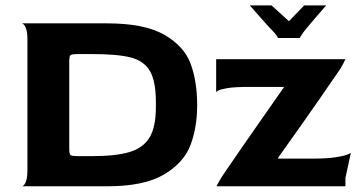

<svg xmlns="http://www.w3.org/2000/svg" viewBox="-20 -686 1332 707"><path d="M706 -299Q706 -217 681.5 -152Q657 -87 584 -43.5Q511 0 374 0H60Q60 2 66 -2.5Q72 -7 76.5 -20.5Q81 -34 81 -60V-540Q81 -566 76.5 -579Q72 -592 66 -597Q60 -602 60 -600H374Q512 -600 585 -558Q658 -516 682 -451Q706 -386 706 -299ZM554 -310Q554 -387 532 -424.5Q510 -462 461 -474.5Q412 -487 316 -487H275Q253 -487 246 -485.5Q239 -484 237 -479Q235 -474 235 -459V-141Q235 -125 237 -119.5Q239 -114 246 -112.5Q253 -111 275 -111H316Q406 -111 456.5 -126Q507 -141 530.5 -179.5Q554 -218 554 -292ZM1252 -31V0H777Q779 -4 787 -18.5Q795 -33 811 -56Q869 -141 934.5 -234.5Q1000 -328 1025 -364V-366H896Q844 -366 817.5 -361.5Q791 -357 783.5 -352.5Q776 -348 776 -346V-468H876H1252Q1250 -464 1242.5 -449Q1235 -434 1219 -412Q1154 -317 1090.5 -227Q1027 -137 1004 -105V-102H1132Q1182 -102 1213 -106.5Q1244 -111 1258 -116.5Q1272 -122 1272 -123ZM1084 -546H1003Q1003 -548 1000.5 -552.5Q998 -557 989 -567Q970 -586 940 -620.5Q910 -655 900 -666H980L1044 -608L1100 -666H1181Q1170 -654 1138.5 -617Q1107 -580 1097 -567Q1089 -556 1086.5 -551.5Q1084 -547 1084 -546Z"/></svg>

Font: Red Rose Bold
Style: Regular
Weight: 700
Designer: jaikishan Patel
Version: Version 1.000